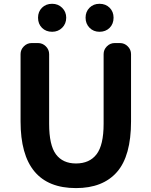

<svg xmlns="http://www.w3.org/2000/svg" viewBox="-20 -964 787 998"><path d="M375 13.7Q86.9 13.7 86.9 -333V-682.6Q86.9 -706.1 104 -723.1Q121.1 -740.2 144.5 -740.2H177.7Q201.2 -740.2 218.3 -723.1Q235.4 -706.1 235.4 -682.6V-320.3Q235.4 -209 271 -161.6Q306.6 -114.3 375 -114.3Q445.3 -114.3 481.9 -162.1Q518.6 -210 518.6 -320.3V-682.6Q518.6 -706.1 535.6 -723.1Q552.7 -740.2 576.2 -740.2H603.5Q627 -740.2 644 -723.1Q661.1 -706.1 661.1 -682.6V-333Q661.1 -153.3 587.9 -69.8Q514.6 13.7 375 13.7ZM251 -798.8Q218.8 -798.8 198.2 -819.3Q177.7 -839.8 177.7 -872.1Q177.7 -903.3 198.2 -923.8Q218.8 -944.3 251 -944.3Q282.2 -944.3 303.2 -923.3Q324.2 -902.3 324.2 -872.1Q324.2 -840.8 303.2 -819.8Q282.2 -798.8 251 -798.8ZM497.1 -798.8Q465.8 -798.8 445.3 -819.8Q424.8 -840.8 424.8 -872.1Q424.8 -903.3 445.3 -923.8Q465.8 -944.3 497.1 -944.3Q529.3 -944.3 549.8 -923.8Q570.3 -903.3 570.3 -872.1Q570.3 -839.8 549.8 -819.3Q529.3 -798.8 497.1 -798.8Z"/></svg>

Font: Gen Jyuu Gothic Bold
Style: Bold
Weight: 700
Designer: [Source Han Sans]
Ryoko NISHIZUKA  (kana & ideographs); Paul D. Hunt (Latin, Greek & Cyrillic); Wenlong ZHANG  (bopomofo
Version: Version 1.002.20150607